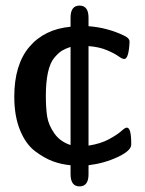

<svg xmlns="http://www.w3.org/2000/svg" viewBox="-20 -580 515 683"><path d="M30.8 -235.8Q30.8 -349.6 84 -412.8Q137.2 -476.1 231 -484.9V-517.1Q231 -560.1 262.9 -560.1Q294.9 -560.1 294.9 -517.1V-486.8Q361.8 -481.9 421.9 -453.1Q440.9 -444.3 440.9 -431.2Q438 -370.1 421.9 -370.1Q415 -370.1 401.1 -380.1Q387.2 -390.1 360.1 -401.6Q333 -413.1 294.9 -416V-62Q338.9 -68.8 368.9 -85.4Q398.9 -102.1 411.9 -114Q424.8 -126 431.2 -126Q447.3 -126 446.8 -65.9Q446.8 -43.9 398.9 -21.5Q351.1 1 294.9 7.8V40Q294.9 83 262.9 83Q231 83 231 39.1V7.8Q198.7 4.9 168.5 -6.1Q138.2 -17.1 105 -42Q71.8 -66.9 51.3 -116.9Q30.8 -167 30.8 -235.8ZM143.1 -238.8Q143.1 -194.8 147.9 -164.8Q152.8 -134.8 173.3 -105.5Q193.8 -76.2 231 -64V-413.1Q212.9 -407.2 200.4 -399.7Q188 -392.1 173.1 -374.5Q158.2 -356.9 150.6 -322.3Q143.1 -287.6 143.1 -238.8Z"/></svg>

Font: CMU Sans Serif Demi Condensed
Style: DemiCondensed
Weight: 600
Width: 3
Version: Version 0.7.0